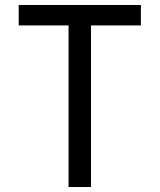

<svg xmlns="http://www.w3.org/2000/svg" viewBox="-20 -750 640 770"><path d="M255 0V-648H55V-730H545V-648H345V0Z"/></svg>

Font: NKDuy Mono
Style: Regular
Weight: 400
Monospace: yes
Designer: NKDuy
Foundry: NKDuy
Version: Version 2.251; ttfautohint (v1.8.4.7-5d5b)